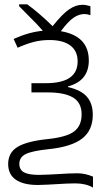

<svg xmlns="http://www.w3.org/2000/svg" viewBox="-20 -680 492 873"><path d="M189 -301.8Q333 -301.8 333 -400.9Q333 -448.2 299.8 -473.1Q266.6 -498 205.1 -498Q166 -498 132.3 -489Q98.6 -480 60.1 -462.9L42 -502.9Q112.8 -534.7 174.8 -540Q162.6 -554.2 147.9 -569.8Q133.3 -585.4 66.9 -651.9V-660.2H104Q160.2 -619.1 219.2 -561Q264.6 -617.7 294.9 -637.9Q325.2 -658.2 354 -658.2Q371.1 -658.2 391.1 -651.9V-610.8Q377 -616.2 363.8 -616.2Q338.9 -616.2 314 -599.1Q289.1 -582 256.8 -538.1Q383.8 -516.6 383.8 -404.8Q383.8 -312.5 289.1 -287.1V-284.2Q349.1 -270.5 375.5 -239.7Q401.9 -209 401.9 -158.2Q401.9 -87.4 353.5 -50Q305.2 -12.7 203.1 -2Q127 5.9 97.4 20.3Q67.9 34.7 67.9 64.9Q67.9 91.8 89.1 103.5Q110.4 115.2 157.2 115.2Q188.5 115.2 291 108.9L332 107.9Q366.2 107.9 402.8 123V172.9Q370.1 153.8 321.8 153.8L282.2 154.8Q177.2 161.1 152.8 161.1Q86.4 161.1 51.8 137Q17.1 112.8 17.1 65.9Q17.1 13.7 60.1 -12.2Q103 -38.1 199.2 -47.9Q284.7 -57.1 317.9 -83Q351.1 -108.9 351.1 -160.2Q351.1 -212.9 312.5 -236.3Q273.9 -259.8 196.8 -259.8H123V-301.8Z"/></svg>

Font: JBL Sans
Style: Light
Weight: 300
Version: Version 1.10